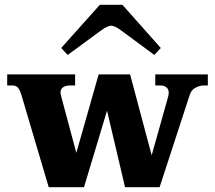

<svg xmlns="http://www.w3.org/2000/svg" viewBox="-20 -780 897 800"><path d="M262 -551 235 -580 396 -760H490L650 -580L623 -551L485 -653Q458 -673 443 -673Q428 -673 401 -653ZM846 -470V-424H831Q812 -424 794.5 -414.5Q777 -405 771 -386L645 0H501L426 -319L330 0H183L69 -385Q62 -407 54 -415.5Q46 -424 30 -424H10V-470H293V-424H272Q254 -424 243 -416.5Q232 -409 232 -394L234 -382L298 -143L391 -470H522L612 -133L680 -375Q683 -386 683 -393Q683 -409 673 -416.5Q663 -424 649 -424H627V-470Z"/></svg>

Font: Taviraj ExtraBold
Style: Regular
Weight: 800
Designer: Katatrad Team
Foundry: CadsonDemak
Version: Version 1.001